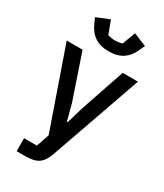

<svg xmlns="http://www.w3.org/2000/svg" viewBox="-233 -852 980 1144"><g transform="rotate(30 257.0 -280.5)"><path d="M397 -520H502L283 103C271 138 256 162 236 177C215 193 186 200 146 200H83V111H171L201 23L12 -520H121L225 -214L255 -101H260L293 -214ZM260 -589C180 -589 136 -624 108 -681L88 -725L177 -761L211 -671C224 -667 244 -664 260 -664C276 -664 296 -667 309 -671L343 -761L432 -725L412 -681C384 -624 340 -589 260 -589Z"/></g></svg>

Font: Plexus Sans Medium
Style: Regular
Weight: 500
Version: Version 2.001;PS 002.001;hotconv 1.0.70;makeotf.lib2.5.58329